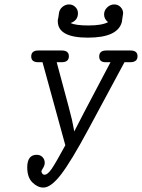

<svg xmlns="http://www.w3.org/2000/svg" viewBox="-20 -839 641 867"><path d="M103 -83Q103 -140 146 -140Q162 -140 172 -129.5Q182 -119 182 -104Q182 -92 174.5 -80.5Q167 -69 167 -65Q167 -62 168 -61Q172 -50 181 -50Q195 -50 213 -76Q231 -102 275 -183L172 -558H153Q121 -558 121 -584Q121 -611 153 -611H259Q291 -611 291 -585Q291 -558 258 -558H236L290 -357L305 -298L313 -258L315 -245Q321 -259 479 -558H457Q428 -558 428 -584Q428 -611 460 -611H569Q601 -611 601 -585Q601 -558 567 -558H542Q537 -548 527 -530L379 -255Q301 -110 255.5 -51Q210 8 176 8Q150 8 126.5 -15Q103 -38 103 -83ZM241 -743Q241 -747 241 -748.5Q241 -750 241.5 -751.5Q242 -753 242.5 -755.5Q243 -758 244 -763.5Q245 -769 246 -778Q248 -796 261.5 -807.5Q275 -819 292 -819Q308 -819 320 -807.5Q332 -796 332 -779Q332 -747 299 -735Q321 -724 380 -724Q440 -724 468 -739Q450 -753 450 -774Q450 -792 464 -805.5Q478 -819 496 -819Q513 -819 524.5 -807Q536 -795 536 -779L530 -739Q511 -669 377 -669Q241 -669 241 -743Z"/></svg>

Font: CMU Typewriter Text
Style: LightOblique
Weight: 200
Italic angle: -9.46001°
Version: Version 0.7.0